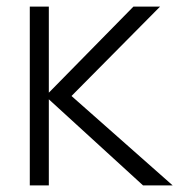

<svg xmlns="http://www.w3.org/2000/svg" viewBox="-20 -560 542 580"><path d="M70 -540H127.5V-280L383 -540H463.5L196 -270L501.5 0H412L127.5 -260V0H70Z"/></svg>

Font: Vela Sans Light
Style: Regular
Weight: 300
Designer: Principal design: Mikhail Sharanda - project Manrope.
Design modification: Ravid Balaliev
Foundry: Mikhail Sharanda
Version: Version 1.001